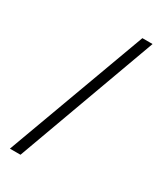

<svg xmlns="http://www.w3.org/2000/svg" viewBox="-183 -782 715 849"><g transform="rotate(30 174.5 -357.0)"><path d="M334 -715 73 1H19L282 -715Z"/></g></svg>

Font: Noto Sans Condensed Light
Style: Regular
Weight: 300
Width: 3
Designer: Monotype Design Team
Foundry: Monotype Imaging Inc.
Version: Version 2.013; ttfautohint (v1.8.4.7-5d5b)